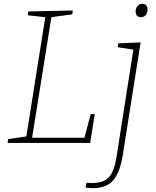

<svg xmlns="http://www.w3.org/2000/svg" viewBox="-20 -748 818 1005"><path d="M455 -151H476L452 0H20L23 -20L118 -34L217 -658L125 -668L128 -688L361 -693L358 -673L249 -658L148 -27H422ZM428 234 433 209Q440 209 447.5 209.5Q455 210 461 210Q523 210 550.5 179.5Q578 149 590 73L678 -488L596 -501L599 -521L716 -526L622 68Q607 157 571.5 197Q536 237 466 237Q455 237 446.5 236Q438 235 428 234ZM718 -658Q690 -658 690 -689Q690 -705 700 -716.5Q710 -728 725 -728Q752 -728 752 -697Q752 -680 742.5 -669Q733 -658 718 -658Z"/></svg>

Font: Bitter ExtraLight
Style: Italic
Weight: 200
Italic angle: -9°
Designer: Sol Matas, and Bitter project Authors
Foundry: Sol Matas
Version: Version 2.001